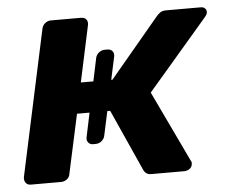

<svg xmlns="http://www.w3.org/2000/svg" viewBox="-43 -569 730 617"><g transform="rotate(-5 322.0 -260.0)"><path d="M32 0Q22 0 16.5 -7Q11 -14 12 -25L113 -495Q115 -506 123.5 -513Q132 -520 142 -520H240Q251 -520 256.5 -513Q262 -506 260 -495L221 -313H323L483 -504Q488 -510 495 -515Q502 -520 513 -520H626Q635 -520 640 -514.5Q645 -509 644 -501Q643 -495 636 -487L442 -261L551 -32Q553 -29 553.5 -26Q554 -23 553 -19Q552 -11 544.5 -5.5Q537 0 527 0H421Q411 0 405 -4.5Q399 -9 396 -16L307 -214H200L159 -25Q158 -14 149.5 -7Q141 0 130 0ZM243 -112Q233 -112 227.5 -119Q222 -126 224 -136L277 -387Q279 -397 287.5 -404Q296 -411 307 -411H315Q326 -411 331.5 -404Q337 -397 335 -387L281 -136Q279 -126 270.5 -119Q262 -112 251 -112Z"/></g></svg>

Font: Rubik Light SemiBold
Style: Italic
Weight: 600
Italic angle: -12°
Version: Version 2.104